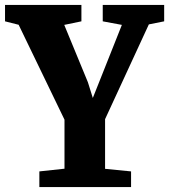

<svg xmlns="http://www.w3.org/2000/svg" viewBox="-34 -763 689 783"><path d="M229 -75V-275L42 -662L-13.5 -676V-743H298V-676L228 -661.5L324.5 -427.5L344.5 -363.5L370 -427.5L463 -661.5L385 -676V-743H635.5V-676L573 -663.5L394.5 -277V-74.5L500.5 -64V0H126.5V-64Z"/></svg>

Font: Merriweather 24pt SemiCondensed Black
Style: Regular
Weight: 900
Width: 4
Designer: Eben Sorkin
Foundry: Eben Sorkin
Version: Version 2.100